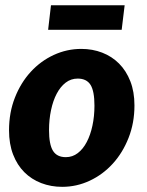

<svg xmlns="http://www.w3.org/2000/svg" viewBox="-20 -716 568 744"><path d="M235 -107Q261 -107 281.5 -122.8Q302 -138.5 316.2 -165.8Q330.5 -193 338.2 -229.2Q346 -265.5 346 -306.5Q346 -363 330.8 -387.2Q315.5 -411.5 281 -411.5Q255 -411.5 234.5 -395.8Q214 -380 199.8 -353Q185.5 -326 177.8 -289.5Q170 -253 170 -212Q170 -156.5 185.2 -131.8Q200.5 -107 235 -107ZM221 8Q177.5 8 139.8 -6.5Q102 -21 74.2 -48.8Q46.5 -76.5 30.8 -117.2Q15 -158 15 -211Q15 -280 37.8 -337.8Q60.5 -395.5 99 -437.5Q137.5 -479.5 188.2 -503Q239 -526.5 295 -526.5Q338.5 -526.5 376 -512Q413.5 -497.5 441.2 -469.8Q469 -442 485 -401.2Q501 -360.5 501 -307.5Q501 -239.5 478.2 -181.8Q455.5 -124 417 -81.8Q378.5 -39.5 327.8 -15.8Q277 8 221 8ZM177.5 -695.5H463L451.5 -600.5H166.5Z"/></svg>

Font: Lato ExtraBold
Style: Italic
Weight: 800
Italic angle: -7°
Designer: Lukasz Dziedzic with Adam Twardoch and Botio Nikoltchev
Foundry: tyPoland Lukasz Dziedzic
Version: Version 2.015; 2015-08-06; http://www.latofonts.com/